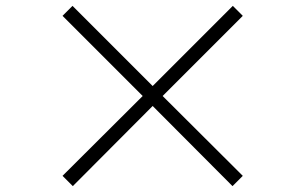

<svg xmlns="http://www.w3.org/2000/svg" viewBox="-20 -695 1040 654"><path d="M228 -61 193 -96 466 -368 193 -641 227 -675 500 -402 773 -675 807 -641 534 -368 807 -96 772 -61 500 -334Z"/></svg>

Font: Source Han Serif JP
Style: Bold
Weight: 700
Designer: Ryoko NISHIZUKA  (kana & ideographs); Frank Grießhammer (Latin, Greek & Cyrillic); Wenlong ZHANG  (bopomofo); Sandoll Co
Foundry: Adobe Systems Incorporated
Version: Version 1.000;PS 1;hotconv 16.6.53;makeotf.lib2.5.65590